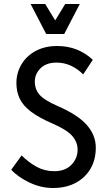

<svg xmlns="http://www.w3.org/2000/svg" viewBox="-20 -930 542 960"><path d="M36 -81 88 -153Q123 -118 163 -96Q203 -74 252 -74Q306 -74 337 -106Q368 -138 368 -182Q368 -219 341.5 -250Q315 -281 241 -313Q174 -342 134.5 -372Q95 -402 78.5 -437Q62 -472 62 -515Q62 -565 87 -607.5Q112 -650 158 -675Q204 -700 266 -700Q370 -700 444 -631L396 -558Q368 -586 334.5 -601.5Q301 -617 263 -617Q211 -617 182.5 -588.5Q154 -560 154 -522Q154 -484 177.5 -456.5Q201 -429 270 -399Q371 -355 415 -304Q459 -253 459 -192Q459 -131 432 -85.5Q405 -40 357 -15Q309 10 245 10Q185 10 128 -17Q71 -44 36 -81ZM379 -910 301 -760H211L133 -910H206L256 -828L306 -910Z"/></svg>

Font: Radio Canada Condensed
Style: Regular
Weight: 400
Width: 3
Designer: Charles Daoud, Etienne Aubert Bonn, Alexandre Saumier Demers, Jacques Le Bailly
Foundry: Radio-Canada
Version: Version 2.104; ttfautohint (v1.8.4.7-5d5b);gftools[0.9.28.de